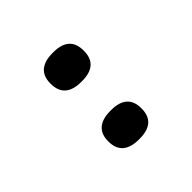

<svg xmlns="http://www.w3.org/2000/svg" viewBox="-11 -789 344 344"><g transform="rotate(45 161.0 -617.0)"><path d="M88 -575Q69.5 -575 60.5 -585.5Q51.5 -596 51.5 -616V-619Q51.5 -638.5 60.5 -648.8Q69.5 -659 88 -659Q106.5 -659 115.5 -648.8Q124.5 -638.5 124.5 -619V-616Q124.5 -596 115.5 -585.5Q106.5 -575 88 -575ZM234 -575Q216 -575 207 -585.5Q198 -596 198 -616V-619Q198 -638.5 207 -648.8Q216 -659 234 -659Q252.5 -659 261.5 -648.8Q270.5 -638.5 270.5 -619V-616Q270.5 -596 261.5 -585.5Q252.5 -575 234 -575Z"/></g></svg>

Font: Anek Tamil Medium Light
Style: Regular
Weight: 300
Version: Version 1.003